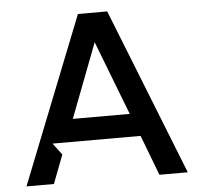

<svg xmlns="http://www.w3.org/2000/svg" viewBox="-51 -770 859 823"><g transform="rotate(-5 378.0 -358.5)"><path d="M30 0H148L195 -123L157 -173H536L602 0H724L440 -717H314ZM253 -271 375 -590 498 -271Z"/></g></svg>

Font: LaHaus Display SemiBold
Style: Regular
Weight: 600
Designer: We are Make, BastardaType, Dalton Maag Ltd
Foundry: BastardaType, Dalton Maag Ltd
Version: Version 3.100;Glyphs 3.3 (3331)